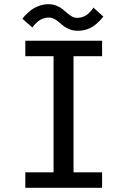

<svg xmlns="http://www.w3.org/2000/svg" viewBox="-20 -894 610 914"><path d="M351 -747.5Q330 -747.5 312.5 -754Q295 -760.5 283.2 -769.8Q271.5 -779 261 -788.2Q250.5 -797.5 238.2 -804Q226 -810.5 212 -810.5Q198 -810.5 184.8 -805.5Q171.5 -800.5 163 -793.8Q154.5 -787 147.8 -780Q141 -773 138 -768L134.5 -763L86.5 -804.5Q89 -809 97.8 -818.5Q106.5 -828 122 -841.2Q137.5 -854.5 161.2 -864.2Q185 -874 209.5 -874Q230.5 -874 248 -867.2Q265.5 -860.5 277.2 -851Q289 -841.5 299.5 -832Q310 -822.5 322.2 -815.8Q334.5 -809 348.5 -809Q362.5 -809 375.5 -814Q388.5 -819 397 -826.2Q405.5 -833.5 412 -840.8Q418.5 -848 421.5 -853L424.5 -858L472 -815Q466.5 -808 460 -800.8Q453.5 -793.5 437.5 -779.2Q421.5 -765 398.8 -756.2Q376 -747.5 351 -747.5ZM466 -626.5H330V-73.5H466V0H100.5V-73.5H235V-626.5H100.5V-700H466Z"/></svg>

Font: League Mono Narrow
Style: Regular
Weight: 400
Width: 3
Designer: Tyler Finck
Foundry: The League of Moveable Type / Tyler Finck
Version: Version 2.210